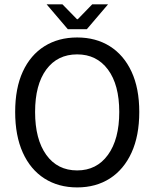

<svg xmlns="http://www.w3.org/2000/svg" viewBox="-20 -838 701 871"><path d="M330.1 12.2Q245.1 12.2 181.6 -28.3Q118.2 -68.8 83.5 -145.5Q48.8 -222.2 48.8 -330.1Q48.8 -438 83.5 -513.2Q118.2 -588.4 181.6 -628.2Q245.1 -668 330.1 -668Q415 -668 478.3 -628.2Q541.5 -588.4 576.7 -512.9Q611.8 -437.5 611.8 -330.1Q611.8 -222.2 576.7 -145.5Q541.5 -68.8 478.3 -28.3Q415 12.2 330.1 12.2ZM330.1 -64.9Q418.5 -64.9 469.7 -135.5Q521 -206.1 521 -330.1Q521 -453.6 469.7 -522.5Q418.5 -591.3 330.1 -591.3Q240.7 -591.3 189.9 -522.5Q139.2 -453.6 139.2 -330.1Q139.2 -206.1 189.9 -135.5Q240.7 -64.9 330.1 -64.9ZM287.6 -705.6 191.4 -818.4H263.2L329.1 -751H333L398.4 -818.4H470.2L374 -705.6Z"/></svg>

Font: Varta Light Medium
Style: Regular
Weight: 500
Version: Version 1.004